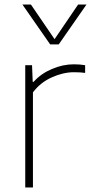

<svg xmlns="http://www.w3.org/2000/svg" viewBox="-20 -828 404 848"><path d="M91.5 -540H121.5L124.5 -466.5H128.5Q160.5 -502.5 209 -523.2Q257.5 -544 306.5 -544Q333.5 -544 356 -540V-506Q337 -509 306.5 -509Q259 -509 208.5 -486.2Q158 -463.5 125.5 -420V0H91.5ZM325 -808H362L239.5 -632H201.5L79 -808H116.5L221 -655Z"/></svg>

Font: Encode Sans Semi Expanded Thin
Style: Regular
Weight: 250
Width: 6
Designer: Multiple Designers
Foundry: Impallari Type
Version: Version 2.000